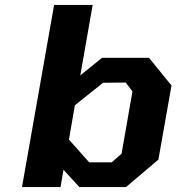

<svg xmlns="http://www.w3.org/2000/svg" viewBox="-20 -757 714 777"><path d="M69 0 199 -737H355L305 -452L393 -523H583L674 -411L621 -111L490 0H301L237 -70L225 0ZM341 -100H432L472 -135L516 -387L489 -423L397 -422L283 -331L259 -192Z"/></svg>

Font: Tomorrow SemiBold
Style: Italic
Weight: 600
Italic angle: -10°
Designer: Tony de Marco, Monica Rizzolli
Foundry: Just in Type
Version: Version 2.002